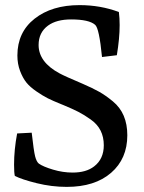

<svg xmlns="http://www.w3.org/2000/svg" viewBox="-20 -722 563 751"><path d="M445 -675Q448 -651 448 -624Q448 -572 437 -506L379 -499Q368 -612 352 -625Q328 -646 258 -646Q201 -646 168 -622Q131 -595 131 -546Q131 -479 213 -435Q233 -424 304 -394Q343 -377 368 -363Q393 -349 421.5 -325.5Q450 -302 464 -269Q478 -236 478 -193Q478 -101 414.5 -46Q351 9 241 9Q182 9 123.5 -5.5Q65 -20 38 -34Q35 -46 35 -78Q35 -136 47 -200L104 -203Q112 -131 117.5 -110Q123 -89 132 -82Q149 -70 187.5 -58.5Q226 -47 264 -47Q317 -47 348 -71Q386 -100 386 -154Q386 -186 373.5 -211Q361 -236 335 -254.5Q309 -273 286.5 -284.5Q264 -296 228 -311Q221 -314 218 -315Q186 -328 167 -337.5Q148 -347 122.5 -364.5Q97 -382 83 -399.5Q69 -417 58.5 -444.5Q48 -472 48 -505Q48 -596 115.5 -649Q183 -702 291 -702Q373 -702 445 -675Z"/></svg>

Font: Poly
Style: Regular
Weight: 400
Designer: Jos Nicols Silva Schwarzenberg
Foundry: Jose Nicolas Silva Schwarzenberg
Version: Version 1.001